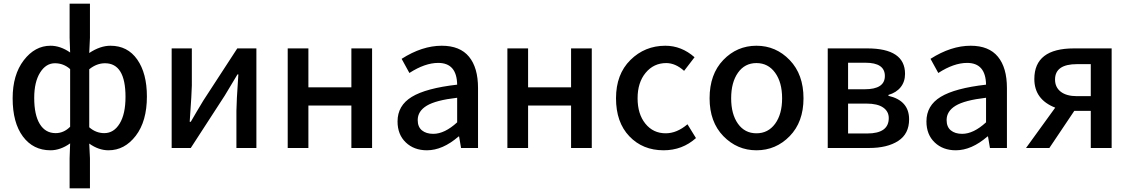

<svg xmlns="http://www.w3.org/2000/svg" viewBox="-20 -817 6243 1060"><path d="M364.3 222.7V56.6L367.2 -25.4Q313.5 12.7 258.8 12.7Q163.1 12.7 106.4 -63.5Q49.8 -139.6 49.8 -274.4Q49.8 -404.3 111.3 -484.4Q172.9 -564.5 258.8 -564.5Q313.5 -564.5 367.2 -527.3L364.3 -608.4V-796.9H476.6V-608.4L472.7 -524.4Q533.2 -564.5 589.8 -564.5Q684.6 -564.5 737.8 -488.3Q791 -412.1 791 -284.2Q791 -147.5 729.5 -67.4Q668 12.7 579.1 12.7Q524.4 12.7 472.7 -24.4L476.6 56.6V222.7ZM287.1 -82Q332 -82 367.2 -117.2V-435.5Q331.1 -467.8 283.2 -467.8Q233.4 -467.8 201.2 -416Q168.9 -364.3 168.9 -276.4Q168.9 -182.6 199.7 -132.3Q230.5 -82 287.1 -82ZM555.7 -82Q608.4 -82 640.6 -134.8Q672.9 -187.5 672.9 -282.2Q672.9 -467.8 559.6 -467.8Q513.7 -467.8 472.7 -434.6V-114.3Q509.8 -82 555.7 -82Z M927.7 0V-549.8H1039.1V-344.7Q1039.1 -313.5 1027.3 -144.5H1033.2Q1042 -161.1 1067.4 -203.1Q1092.8 -245.1 1102.5 -261.7L1290 -549.8H1395.5V0H1285.2V-205.1Q1285.2 -249 1295.9 -406.2H1291Q1279.3 -385.7 1220.7 -289.1L1033.2 0Z M1568.4 0V-549.8H1682.6V-335H1919.9V-549.8H2034.2V0H1919.9V-234.4H1682.6V0Z M2336.9 12.7Q2265.6 12.7 2220.2 -30.8Q2174.8 -74.2 2174.8 -146.5Q2174.8 -234.4 2253.4 -282.2Q2332 -330.1 2503.9 -349.6Q2502 -469.7 2399.4 -469.7Q2326.2 -469.7 2240.2 -414.1L2197.3 -492.2Q2310.5 -564.5 2418.9 -564.5Q2519.5 -564.5 2569.3 -503.9Q2619.1 -443.4 2619.1 -331.1V0H2525.4L2514.6 -63.5H2511.7Q2423.8 12.7 2336.9 12.7ZM2372.1 -78.1Q2434.6 -78.1 2503.9 -141.6V-277.3Q2385.7 -263.7 2335.9 -233.4Q2286.1 -203.1 2286.1 -154.3Q2286.1 -116.2 2309.6 -97.2Q2333 -78.1 2372.1 -78.1Z M2781.2 0V-549.8H2895.5V-335H3132.8V-549.8H3247.1V0H3132.8V-234.4H2895.5V0Z M3643.6 12.7Q3528.3 12.7 3454.6 -64.5Q3380.9 -141.6 3380.9 -274.4Q3380.9 -407.2 3460.4 -485.8Q3540 -564.5 3653.3 -564.5Q3742.2 -564.5 3814.5 -501L3756.8 -425.8Q3709 -468.8 3658.2 -468.8Q3588.9 -468.8 3544.4 -415Q3500 -361.3 3500 -274.4Q3500 -187.5 3543 -134.3Q3585.9 -81.1 3655.3 -81.1Q3716.8 -81.1 3775.4 -130.9L3822.3 -54.7Q3747.1 12.7 3643.6 12.7Z M4156.2 12.7Q4049.8 12.7 3973.6 -65.4Q3897.5 -143.6 3897.5 -274.4Q3897.5 -407.2 3973.1 -485.8Q4048.8 -564.5 4156.2 -564.5Q4263.7 -564.5 4339.8 -485.4Q4416 -406.2 4416 -274.4Q4416 -143.6 4339.8 -65.4Q4263.7 12.7 4156.2 12.7ZM4054.2 -133.8Q4091.8 -81.1 4156.2 -81.1Q4220.7 -81.1 4259.3 -133.8Q4297.9 -186.5 4297.9 -274.4Q4297.9 -362.3 4259.3 -415.5Q4220.7 -468.8 4156.2 -468.8Q4091.8 -468.8 4054.2 -415.5Q4016.6 -362.3 4016.6 -274.4Q4016.6 -186.5 4054.2 -133.8Z M4549.8 0V-549.8H4767.6Q4976.6 -549.8 4976.6 -409.2Q4976.6 -366.2 4952.6 -335.9Q4928.7 -305.7 4884.8 -293V-288.1Q4999 -261.7 4999 -158.2Q4999 -78.1 4939 -39.1Q4878.9 0 4778.3 0ZM4662.1 -324.2H4753.9Q4865.2 -324.2 4865.2 -397.5Q4865.2 -470.7 4757.8 -470.7H4662.1ZM4662.1 -80.1H4767.6Q4886.7 -80.1 4886.7 -165Q4886.7 -202.1 4855.5 -223.6Q4824.2 -245.1 4763.7 -245.1H4662.1Z M5256.8 12.7Q5185.5 12.7 5140.1 -30.8Q5094.7 -74.2 5094.7 -146.5Q5094.7 -234.4 5173.3 -282.2Q5252 -330.1 5423.8 -349.6Q5421.9 -469.7 5319.3 -469.7Q5246.1 -469.7 5160.2 -414.1L5117.2 -492.2Q5230.5 -564.5 5338.9 -564.5Q5439.5 -564.5 5489.3 -503.9Q5539.1 -443.4 5539.1 -331.1V0H5445.3L5434.6 -63.5H5431.6Q5343.8 12.7 5256.8 12.7ZM5292 -78.1Q5354.5 -78.1 5423.8 -141.6V-277.3Q5305.7 -263.7 5255.9 -233.4Q5206.1 -203.1 5206.1 -154.3Q5206.1 -116.2 5229.5 -97.2Q5252.9 -78.1 5292 -78.1Z M6002 -286.1V-462.9H5925.8Q5804.7 -462.9 5804.7 -377.9Q5804.7 -335 5836.4 -310.5Q5868.2 -286.1 5925.8 -286.1ZM5909.2 -549.8H6117.2V0H6002V-205.1H5913.1H5911.1L5773.4 0H5644.5L5805.7 -222.7Q5690.4 -267.6 5690.4 -380.9Q5690.4 -549.8 5909.2 -549.8Z"/></svg>

Font: Gen Shin Gothic Medium
Style: Regular
Weight: 500
Designer: [Source Han Sans]
Ryoko NISHIZUKA  (kana & ideographs); Paul D. Hunt (Latin, Greek & Cyrillic); Wenlong ZHANG  (bopomofo
Version: Version 1.002.20150607